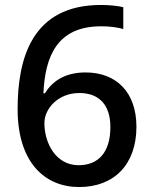

<svg xmlns="http://www.w3.org/2000/svg" viewBox="-20 -744 615 774"><path d="M51 -304C51 -90 160 10 299 10C441 10 530 -82 530 -233C530 -372 449 -452 325 -452C240 -452 190 -415 161 -368H155C162 -517 210 -638 388 -638C421 -638 453 -634 477 -627V-715C454 -721 415 -724 387 -724C109 -724 51 -509 51 -304ZM297 -78C205 -78 159 -167 159 -248C159 -306 214 -369 300 -369C384 -369 425 -316 425 -232C425 -127 374 -78 297 -78Z"/></svg>

Font: Noto Sans Lao UI Med
Style: Regular
Weight: 500
Designer: Monotype Design Team
Foundry: Monotype Imaging Inc.
Version: Version 2.000